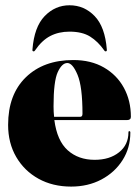

<svg xmlns="http://www.w3.org/2000/svg" viewBox="-20 -680 518 710"><path d="M464 -248Q464 -236 450 -236H181Q191 -159.5 230.5 -124.2Q270 -89 330 -89Q385.5 -89 420.2 -116.8Q455 -144.5 455 -191Q455 -195 458 -195Q462 -195 462 -190Q462 -133 433.2 -87.8Q404.5 -42.5 355 -16.2Q305.5 10 243 10Q175 10 122.5 -19Q70 -48 40 -99.5Q10 -151 10 -218Q10 -330.5 75.5 -394.2Q141 -458 251 -458Q316.5 -458 364.2 -430.5Q412 -403 438 -355.5Q464 -308 464 -248ZM178 -287Q178 -266.5 180 -248H276Q285 -248 285 -259Q285 -359.5 266.8 -403.2Q248.5 -447 229 -447Q209 -447 193.5 -413.2Q178 -379.5 178 -287ZM237 -563Q197 -563 165.8 -546.8Q134.5 -530.5 109.5 -493.5Q107.5 -490 104.5 -490Q99 -490 100 -497Q106.5 -580.5 145.2 -620.5Q184 -660.5 237 -660.5Q291.5 -660.5 330 -620.5Q368.5 -580.5 375 -497Q376 -490 370.5 -490Q367.5 -490 365.5 -493.5Q342.5 -526.5 313.2 -544.8Q284 -563 237 -563Z"/></svg>

Font: Fraunces 144pt Black
Style: Regular
Weight: 900
Version: Version 1.000;[0bf87f6ff]